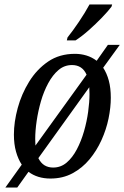

<svg xmlns="http://www.w3.org/2000/svg" viewBox="-20 -786 554 856"><path d="M4 50 77 -52Q61 -76 51.5 -109.5Q42 -143 42 -186Q42 -242 59 -304.5Q76 -367 110 -422Q144 -477 194.5 -511.5Q245 -546 314 -546Q341 -546 365.5 -538.5Q390 -531 411 -515L461 -586H514L440 -484Q456 -460 465 -427Q474 -394 474 -350Q474 -307 464 -258Q454 -209 432.5 -161.5Q411 -114 379 -75.5Q347 -37 303.5 -13.5Q260 10 205 10Q147 10 107 -20L57 50ZM137 -166Q137 -150 138 -137L366 -453Q347 -496 301 -496Q267 -496 241 -474Q215 -452 195 -415Q175 -378 162.5 -334.5Q150 -291 143.5 -247Q137 -203 137 -166ZM217 -39Q251 -39 277 -61Q303 -83 322.5 -120Q342 -157 354.5 -200.5Q367 -244 373 -287.5Q379 -331 379 -367Q379 -384 378 -397L151 -81Q162 -59 178.5 -49Q195 -39 217 -39ZM278 -606 281 -619Q305 -649 332 -689Q359 -729 379 -766H480L477 -756Q462 -736 434.5 -707.5Q407 -679 376 -651.5Q345 -624 317 -606Z"/></svg>

Font: Noto Serif Condensed
Style: Italic
Weight: 400
Width: 3
Italic angle: -12°
Designer: Monotype Design Team
Foundry: Monotype Imaging Inc.
Version: Version 2.014; ttfautohint (v1.8.4.7-5d5b)